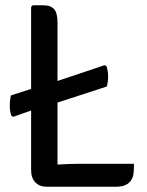

<svg xmlns="http://www.w3.org/2000/svg" viewBox="-20 -707 557 728"><path d="M198 -623V-400L377 -460L384 -456Q390 -436 390 -417Q390 -398 385 -379L198 -318V-83Q245 -86 286 -86H488Q488 -59 486 -46Q477 1 421 1H156Q130 1 114 -15.5Q98 -32 98 -62V-288L30 -264L23 -268Q17 -286 17 -305.5Q17 -325 21 -345L98 -370V-681L104 -687H143Q173 -687 185.5 -672Q198 -657 198 -623Z"/></svg>

Font: Signika Negative
Style: Regular
Weight: 400
Designer: Anna Giedrys
Foundry: Anna Giedrys
Version: Version 1.001